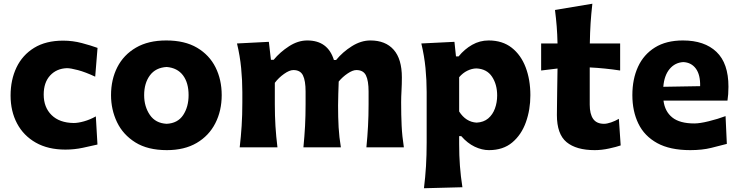

<svg xmlns="http://www.w3.org/2000/svg" viewBox="-20 -795 3986 1036"><path d="M333 12.2Q239.3 12.2 173.1 -25.4Q106.9 -63 72 -128.9Q37.1 -194.8 37.1 -279.3Q37.1 -364.3 69.1 -431.2Q101.1 -498 164.3 -536.9Q227.5 -575.7 320.8 -575.7Q372.6 -575.7 422.1 -562.5Q471.7 -549.3 506.3 -536.6L493.7 -381.3Q440.4 -406.2 400.6 -416.7Q360.8 -427.2 341.3 -427.2Q285.2 -425.3 250.5 -387.7Q215.8 -350.1 215.8 -284.7Q215.8 -215.8 258.3 -174.1Q300.8 -132.3 377.4 -131.3Q401.4 -131.3 433.6 -140.4Q465.8 -149.4 497.1 -167L505.9 -15.1Q473.1 -7.3 427 2.4Q380.9 12.2 333 12.2Z M880.4 15.1Q777.3 15.1 710.4 -26.6Q643.6 -68.4 611.3 -136Q579.1 -203.6 579.1 -281.7Q579.1 -365.7 613 -432.4Q647 -499 713.4 -537.8Q779.8 -576.7 877 -576.7Q977.1 -576.7 1043.5 -537.4Q1109.9 -498 1143.1 -431.4Q1176.3 -364.7 1176.3 -281.7Q1176.3 -197.3 1141.8 -129.9Q1107.4 -62.5 1041.3 -23.7Q975.1 15.1 880.4 15.1ZM879.4 -127Q939 -129.9 968.3 -174.1Q997.6 -218.3 997.6 -281.7Q997.6 -348.6 967.3 -388.7Q937 -428.7 879.4 -433.6Q819.8 -430.2 788.8 -388.2Q757.8 -346.2 757.8 -281.7Q757.8 -220.2 788.6 -175Q819.3 -129.9 879.4 -127Z M1957 0Q1962.9 -59.6 1965.8 -115Q1968.8 -170.4 1968.8 -232.9V-301.3Q1968.8 -359.4 1954.6 -388.2Q1940.4 -417 1902.8 -417Q1883.3 -417 1856 -398.7Q1828.6 -380.4 1807.6 -355Q1806.6 -324.7 1805.4 -289.1Q1804.2 -253.4 1804.2 -225.1Q1804.2 -161.1 1807.1 -108.4Q1810.1 -55.7 1819.3 0H1617.2Q1623 -59.6 1626 -115Q1628.9 -170.4 1628.9 -232.9V-301.3Q1628.9 -359.4 1614.7 -388.2Q1600.6 -417 1563 -417Q1542 -417 1512.7 -396.2Q1483.4 -375.5 1462.9 -348.1V-232.9Q1462.9 -170.4 1466.3 -115Q1469.7 -59.6 1477.1 0H1273.4Q1280.3 -59.6 1283.9 -116.2Q1287.6 -172.9 1287.6 -242.2V-298.3Q1287.6 -362.3 1281.2 -427.7Q1274.9 -493.2 1258.8 -560.5L1430.7 -569.3L1441.9 -472.2H1456.5Q1491.2 -514.2 1539.6 -545.4Q1587.9 -576.7 1638.2 -576.7Q1749 -576.7 1781.7 -471.2H1793.5Q1829.1 -514.6 1878.7 -545.7Q1928.2 -576.7 1978.5 -576.7Q2060.1 -576.7 2104.2 -526.6Q2148.4 -476.6 2148.4 -377.4Q2148.4 -340.8 2146.5 -306.2Q2144.5 -271.5 2144.5 -242.2Q2144.5 -172.9 2147.2 -116.2Q2149.9 -59.6 2159.2 0Z M2267.6 220.7Q2274.9 161.1 2278.6 101.8Q2282.2 42.5 2282.2 -26.9V-298.3Q2282.2 -362.3 2275.9 -427.7Q2269.5 -493.2 2253.4 -560.5L2432.1 -569.3L2440.4 -490.7H2454.6Q2486.3 -529.8 2527.6 -553.2Q2568.8 -576.7 2616.7 -576.7Q2690.9 -576.7 2741 -537.6Q2791 -498.5 2816.4 -431.6Q2841.8 -364.7 2841.8 -281.2Q2841.8 -203.1 2817.6 -135.5Q2793.5 -67.9 2744.1 -26.4Q2694.8 15.1 2618.2 15.1Q2580.6 15.1 2541.5 -3.4Q2502.4 -22 2468.8 -60.5H2457.5V-17.6Q2457.5 44.9 2461.7 100.3Q2465.8 155.8 2475.1 215.3ZM2551.8 -133.3Q2589.8 -135.3 2614.3 -156Q2638.7 -176.8 2650.6 -209.5Q2662.6 -242.2 2662.6 -279.8Q2662.6 -339.4 2634.8 -381.3Q2606.9 -423.3 2550.3 -425.8Q2525.9 -425.3 2501.5 -413.3Q2477.1 -401.4 2457.5 -378.4V-193.4Q2493.7 -136.7 2551.8 -133.3Z M3189 15.1Q3089.4 15.1 3037.1 -28.1Q2984.9 -71.3 2984.9 -174.3Q2984.9 -232.4 2986.3 -293.7Q2987.8 -355 2988.3 -425.3L2899.9 -414.6V-560.5H2988.3Q2987.3 -609.4 2983.9 -652.3Q2980.5 -695.3 2974.6 -741.2L3176.3 -774.9Q3169.9 -718.8 3166.7 -669.4Q3163.6 -620.1 3162.6 -560.5H3326.2V-414.6Q3285.2 -420.9 3243.9 -425Q3202.6 -429.2 3162.1 -431.2V-230Q3162.1 -179.7 3180.7 -153.3Q3199.2 -127 3239.3 -127Q3254.9 -127 3277.1 -134.5Q3299.3 -142.1 3319.3 -153.8L3329.1 -10.3Q3306.6 -2.4 3266.6 6.3Q3226.6 15.1 3189 15.1Z M3704.6 15.1Q3595.2 15.1 3526.1 -22.9Q3457 -61 3424.6 -127.9Q3392.1 -194.8 3392.1 -281.7Q3392.1 -368.2 3422.6 -434.6Q3453.1 -501 3513.9 -538.8Q3574.7 -576.7 3665 -576.7Q3781.2 -576.7 3845.9 -515.1Q3910.6 -453.6 3910.6 -327.1Q3910.6 -304.7 3909.2 -286.9Q3907.7 -269 3905.3 -252H3560.1Q3567.4 -193.4 3607.7 -161.1Q3647.9 -128.9 3726.6 -128.9Q3756.3 -128.9 3804.7 -140.9Q3853 -152.8 3895 -168.5L3901.9 -18.6Q3866.7 -9.3 3817.6 2.9Q3768.6 15.1 3704.6 15.1ZM3757.8 -330.1Q3759.3 -391.1 3734.9 -424.6Q3710.4 -458 3667 -460Q3622.1 -457.5 3593 -422.6Q3564 -387.7 3559.1 -326.7Z"/></svg>

Font: Pinar DS2-Bold
Style: Regular
Weight: 700
Designer: Amin Abedi
Version: Version 2.000